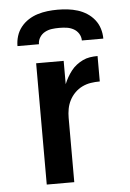

<svg xmlns="http://www.w3.org/2000/svg" viewBox="-53 -780 556 820"><g transform="rotate(-5 225.0 -370.0)"><path d="M114 0V-520H232V-420Q238 -435 246 -449Q254 -463 264 -476Q274 -489 287 -499Q300 -509 314.5 -516Q329 -523 345 -525.5Q361 -528 378 -528V-419Q358 -419 339 -416Q320 -413 302.5 -404.5Q285 -396 271 -382Q257 -368 248 -350.5Q239 -333 235.5 -314Q232 -295 232 -276V0ZM41 -600Q41 -622 47.5 -643Q54 -664 67.5 -681Q81 -698 99.5 -710Q118 -722 139 -728.5Q160 -735 181.5 -737.5Q203 -740 225 -740Q247 -740 268.5 -737.5Q290 -735 311 -728.5Q332 -722 350.5 -710Q369 -698 382.5 -681Q396 -664 402.5 -643Q409 -622 409 -600H317Q317 -616 308.5 -629.5Q300 -643 286 -650.5Q272 -658 256.5 -660Q241 -662 225 -662Q209 -662 193.5 -660Q178 -658 164 -650.5Q150 -643 141.5 -629.5Q133 -616 133 -600Z"/></g></svg>

Font: Iosevka Aile
Style: Bold
Weight: 700
Designer: Belleve Invis
Foundry: Belleve Invis
Version: Version 28.0.1; ttfautohint (v1.8.4)